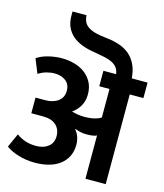

<svg xmlns="http://www.w3.org/2000/svg" viewBox="-133 -1027 964 1126"><g transform="rotate(15 349.5 -464.0)"><path d="M508 -639Q505 -662 494 -677Q483 -692 464 -702Q445 -712 417.5 -718Q390 -724 354 -730Q312 -736 277 -749Q242 -762 217.5 -783Q193 -804 179.5 -833.5Q166 -863 166 -904V-928H251Q252 -906 260 -889Q268 -872 285.5 -860Q303 -848 331 -840.5Q359 -833 400 -829Q502 -818 550 -769Q598 -720 603 -639H699V-545H616V0H493V-263Q485 -258 468.5 -255.5Q452 -253 432 -253Q413 -253 396 -256.5Q379 -260 362 -267L360 -264Q374 -249 382 -226.5Q390 -204 390 -178Q390 -139 375 -108.5Q360 -78 333 -57Q306 -36 267.5 -25Q229 -14 181 -14Q127 -14 79 -29Q31 -44 5 -65L43 -149Q67 -131 96.5 -121Q126 -111 163 -111Q208 -111 236.5 -133.5Q265 -156 265 -197Q265 -239 237.5 -264Q210 -289 158 -289H87V-384H146Q194 -384 224 -406.5Q254 -429 254 -469Q254 -510 226.5 -530Q199 -550 161 -550Q135 -550 110 -543Q85 -536 62 -521L27 -607Q54 -626 95.5 -636.5Q137 -647 178 -647Q217 -647 253.5 -637Q290 -627 317.5 -606.5Q345 -586 362 -555Q379 -524 379 -481Q379 -437 358.5 -406Q338 -375 315 -361Q330 -356 350.5 -352.5Q371 -349 394 -349Q426 -349 452.5 -355.5Q479 -362 493 -372V-545H431V-639Z"/></g></svg>

Font: Mukta
Style: Bold
Weight: 700
Designer: Girish Dalvi and Yashodeep Gholap
Foundry: Ek Type
Version: Version 2.538;PS 1.002;hotconv 16.6.51;makeotf.lib2.5.65220;